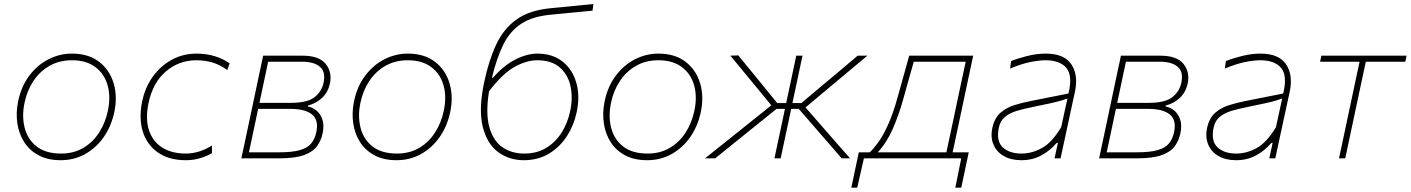

<svg xmlns="http://www.w3.org/2000/svg" viewBox="-20 -762 6789 924"><path d="M272 9Q210.5 9 166.5 -14.2Q122.5 -37.5 96.8 -77.5Q71 -117.5 63.5 -168Q56 -218.5 67 -273Q82 -346.5 121.2 -398.2Q160.5 -450 214 -477Q267.5 -504 326 -504Q406 -504 457 -464.5Q508 -425 527 -360.8Q546 -296.5 530 -222Q515.5 -154 479 -102Q442.5 -50 389.5 -20.5Q336.5 9 272 9ZM274 -23Q335 -23 381.2 -50.5Q427.5 -78 457.2 -124.5Q487 -171 499 -228Q513.5 -296 498 -351.2Q482.5 -406.5 439 -439.2Q395.5 -472 326 -472Q265.5 -472 218.5 -445.2Q171.5 -418.5 140.8 -372Q110 -325.5 98 -267Q84.5 -202.5 98.8 -146.8Q113 -91 156.5 -57Q200 -23 274 -23Z M874 9Q793.5 9 740.5 -27.8Q687.5 -64.5 667.5 -128.2Q647.5 -192 664 -273Q678 -341 715.2 -393Q752.5 -445 806.8 -474.5Q861 -504 926 -504Q972 -504 1013.5 -491.5Q1055 -479 1085 -457L1074 -425Q1039 -450 1003.5 -461Q968 -472 925 -472Q842 -472 779 -418.8Q716 -365.5 695 -267Q679 -191.5 696.5 -136.8Q714 -82 759.8 -52.5Q805.5 -23 874 -23Q908 -23 940.2 -33.5Q972.5 -44 1000 -62V-25Q980 -12.5 946.5 -1.8Q913 9 874 9Z M1141.5 0Q1153.5 -56.5 1164.8 -108.8Q1176 -161 1188.5 -221L1199 -270.5Q1212 -332 1223.2 -385Q1234.5 -438 1246.5 -494H1436.5Q1516 -494 1547.8 -454Q1579.5 -414 1567.5 -359Q1558.5 -318 1530 -291Q1501.5 -264 1462.5 -254.5L1461.5 -249.5Q1482.5 -246 1502 -230.8Q1521.5 -215.5 1531.2 -187.8Q1541 -160 1532.5 -119.5Q1525.5 -86.5 1506.2 -59.2Q1487 -32 1444.2 -16Q1401.5 0 1323.5 0ZM1270.5 -465Q1260 -415.5 1250.5 -370.5Q1241 -325.5 1230 -274L1228.5 -267H1379.5Q1459.5 -267 1494 -294.5Q1528.5 -322 1537 -363Q1548.5 -416 1519.8 -440.5Q1491 -465 1434.5 -465ZM1178 -29H1323.5Q1386.5 -29 1423 -39.5Q1459.5 -50 1477.2 -71.2Q1495 -92.5 1502 -125Q1515 -183.5 1482 -210.8Q1449 -238 1377.5 -238H1222.5L1219 -222.5Q1208 -169.5 1198.2 -124Q1188.5 -78.5 1178 -29Z M1888.5 9Q1827 9 1783 -14.2Q1739 -37.5 1713.2 -77.5Q1687.5 -117.5 1680 -168Q1672.5 -218.5 1683.5 -273Q1698.5 -346.5 1737.8 -398.2Q1777 -450 1830.5 -477Q1884 -504 1942.5 -504Q2022.5 -504 2073.5 -464.5Q2124.5 -425 2143.5 -360.8Q2162.5 -296.5 2146.5 -222Q2132 -154 2095.5 -102Q2059 -50 2006 -20.5Q1953 9 1888.5 9ZM1890.5 -23Q1951.5 -23 1997.8 -50.5Q2044 -78 2073.8 -124.5Q2103.5 -171 2115.5 -228Q2130 -296 2114.5 -351.2Q2099 -406.5 2055.5 -439.2Q2012 -472 1942.5 -472Q1882 -472 1835 -445.2Q1788 -418.5 1757.2 -372Q1726.5 -325.5 1714.5 -267Q1701 -202.5 1715.2 -146.8Q1729.5 -91 1773 -57Q1816.5 -23 1890.5 -23Z M2501 9Q2430 9 2376.8 -30.5Q2323.5 -70 2303 -153Q2282.5 -236 2310 -366Q2332.5 -472.5 2368.5 -548.8Q2404.5 -625 2466.8 -669Q2529 -713 2630.5 -722.5Q2642.5 -723.5 2667.5 -726Q2692.5 -728.5 2723.5 -731.5Q2754.5 -734.5 2784.2 -737.5Q2814 -740.5 2835.5 -742.5L2831.5 -710.5Q2810 -708.5 2780.5 -705.8Q2751 -703 2721 -700Q2691 -697 2667.2 -694.8Q2643.5 -692.5 2633 -691.5Q2543.5 -683.5 2489.2 -648.2Q2435 -613 2402.8 -548.5Q2370.5 -484 2347.5 -388H2352.5Q2405 -448 2460.8 -476Q2516.5 -504 2566.5 -504Q2639 -504 2687 -466Q2735 -428 2753.5 -363.8Q2772 -299.5 2755 -221Q2741.5 -158 2707.5 -105.8Q2673.5 -53.5 2621.2 -22.2Q2569 9 2501 9ZM2565 -472Q2515 -472 2457.5 -440.8Q2400 -409.5 2333.5 -323Q2316.5 -217.5 2334.8 -151.2Q2353 -85 2397.2 -54Q2441.5 -23 2503 -23Q2564.5 -23 2609.8 -51Q2655 -79 2683.8 -125.5Q2712.5 -172 2724 -227.5Q2737.5 -290.5 2725.8 -346.2Q2714 -402 2674.5 -437Q2635 -472 2565 -472Z M3094.5 9Q3033 9 2989 -14.2Q2945 -37.5 2919.2 -77.5Q2893.5 -117.5 2886 -168Q2878.5 -218.5 2889.5 -273Q2904.5 -346.5 2943.8 -398.2Q2983 -450 3036.5 -477Q3090 -504 3148.5 -504Q3228.5 -504 3279.5 -464.5Q3330.5 -425 3349.5 -360.8Q3368.5 -296.5 3352.5 -222Q3338 -154 3301.5 -102Q3265 -50 3212 -20.5Q3159 9 3094.5 9ZM3096.5 -23Q3157.5 -23 3203.8 -50.5Q3250 -78 3279.8 -124.5Q3309.5 -171 3321.5 -228Q3336 -296 3320.5 -351.2Q3305 -406.5 3261.5 -439.2Q3218 -472 3148.5 -472Q3088 -472 3041 -445.2Q2994 -418.5 2963.2 -372Q2932.5 -325.5 2920.5 -267Q2907 -202.5 2921.2 -146.8Q2935.5 -91 2979 -57Q3022.5 -23 3096.5 -23Z M3373 0Q3426.5 -43 3479.5 -85.2Q3532.5 -127.5 3585 -169.5L3692 -255L3634 -325.5Q3599 -368 3564.8 -409.5Q3530.5 -451 3495 -494L3533 -495.5Q3563.5 -458.5 3594.2 -420.8Q3625 -383 3655.5 -345.5L3720.5 -266H3763.5L3764.5 -270.5Q3777.5 -332 3788.8 -385Q3800 -438 3812 -494H3842Q3830 -438 3818.8 -385Q3807.5 -332 3794.5 -270.5L3793.5 -266H3836.5L3931.5 -346Q3976 -383 4020.2 -420.2Q4064.5 -457.5 4107.5 -494H4154Q4103 -451.5 4052.5 -409Q4002 -366.5 3952 -325L3856.5 -245L3922 -170Q3959 -127.5 3996 -85.2Q4033 -43 4071 0H4030.5Q3998 -37.5 3966.5 -74Q3935 -110.5 3902.5 -147.5L3824 -238H3787.5L3784 -221Q3771.5 -161 3760.2 -108.8Q3749 -56.5 3737 0H3707Q3719 -56.5 3730.2 -108.8Q3741.5 -161 3754 -221L3757.5 -238H3717L3603.5 -146.5Q3558 -110 3512.5 -73.2Q3467 -36.5 3422 0Z M4077 141Q4081.5 120 4085.8 99.5Q4090 79 4095 56Q4099.5 34.5 4104 13.5Q4108.5 -7.5 4113 -29H4165.5Q4184 -46 4206.8 -77.2Q4229.5 -108.5 4253.2 -160.5Q4277 -212.5 4299 -291Q4318 -358 4330.5 -403.8Q4343 -449.5 4355.5 -494H4663.5Q4651.5 -438 4640.2 -385Q4629 -332 4616 -271L4605.5 -221Q4594 -167.5 4584.5 -122.5Q4575 -77.5 4564.5 -29H4642Q4637.5 -7.5 4633 14Q4628.5 35.5 4623.5 58.5Q4619 80 4614.8 100Q4610.5 120 4606 141H4577.5L4606 0H4137.5L4105.5 141ZM4326 -282Q4306 -209.5 4276.5 -142Q4247 -74.5 4204 -29H4534.5Q4545 -77.5 4554.5 -122.5Q4564 -167.5 4575.5 -221L4586 -271Q4597.5 -325.5 4607.2 -371Q4617 -416.5 4627.5 -465H4377.5Q4365.5 -423.5 4354 -382Q4342.5 -340.5 4326 -282Z M4895 9Q4845.5 9 4810.8 -11Q4776 -31 4761 -66.5Q4746 -102 4756 -148Q4766.5 -194.5 4794.8 -219.2Q4823 -244 4861.5 -256Q4900 -268 4941 -276L5122 -312Q5143 -398.5 5111.8 -435.2Q5080.5 -472 5012 -472Q4980.5 -472 4937.5 -463.2Q4894.5 -454.5 4841 -432L4846 -468Q4877.5 -481 4923.2 -492.5Q4969 -504 5013 -504Q5101 -504 5135.8 -452.5Q5170.5 -401 5153 -319Q5148.5 -298 5142.5 -271.5Q5136.5 -245 5129.5 -211L5113.5 -137Q5107 -107 5099.8 -73.5Q5092.5 -40 5084 0H5055L5071 -74H5065Q5033 -36.5 4990.8 -13.8Q4948.5 9 4895 9ZM4896 -23Q4946.5 -23 4994.8 -49.8Q5043 -76.5 5087 -150L5117 -288Q5106.5 -284 5089.5 -278.8Q5072.5 -273.5 5038.8 -265.8Q5005 -258 4945 -246Q4907 -238.5 4873.5 -228.5Q4840 -218.5 4817 -200Q4794 -181.5 4787 -148Q4773.5 -83.5 4805.5 -53.2Q4837.5 -23 4896 -23Z M5269.5 0Q5281.5 -56.5 5292.8 -108.8Q5304 -161 5316.5 -221L5327 -270.5Q5340 -332 5351.2 -385Q5362.5 -438 5374.5 -494H5564.5Q5644 -494 5675.8 -454Q5707.5 -414 5695.5 -359Q5686.5 -318 5658 -291Q5629.5 -264 5590.5 -254.5L5589.5 -249.5Q5610.5 -246 5630 -230.8Q5649.5 -215.5 5659.2 -187.8Q5669 -160 5660.5 -119.5Q5653.5 -86.5 5634.2 -59.2Q5615 -32 5572.2 -16Q5529.5 0 5451.5 0ZM5398.5 -465Q5388 -415.5 5378.5 -370.5Q5369 -325.5 5358 -274L5356.5 -267H5507.5Q5587.5 -267 5622 -294.5Q5656.5 -322 5665 -363Q5676.5 -416 5647.8 -440.5Q5619 -465 5562.5 -465ZM5306 -29H5451.5Q5514.5 -29 5551 -39.5Q5587.5 -50 5605.2 -71.2Q5623 -92.5 5630 -125Q5643 -183.5 5610 -210.8Q5577 -238 5505.5 -238H5350.5L5347 -222.5Q5336 -169.5 5326.2 -124Q5316.5 -78.5 5306 -29Z M5928.5 9Q5879 9 5844.2 -11Q5809.5 -31 5794.5 -66.5Q5779.5 -102 5789.5 -148Q5800 -194.5 5828.2 -219.2Q5856.5 -244 5895 -256Q5933.5 -268 5974.5 -276L6155.5 -312Q6176.5 -398.5 6145.2 -435.2Q6114 -472 6045.5 -472Q6014 -472 5971 -463.2Q5928 -454.5 5874.5 -432L5879.5 -468Q5911 -481 5956.8 -492.5Q6002.5 -504 6046.5 -504Q6134.5 -504 6169.2 -452.5Q6204 -401 6186.5 -319Q6182 -298 6176 -271.5Q6170 -245 6163 -211L6147 -137Q6140.5 -107 6133.2 -73.5Q6126 -40 6117.5 0H6088.5L6104.5 -74H6098.5Q6066.5 -36.5 6024.2 -13.8Q5982 9 5928.5 9ZM5929.5 -23Q5980 -23 6028.2 -49.8Q6076.5 -76.5 6120.5 -150L6150.5 -288Q6140 -284 6123 -278.8Q6106 -273.5 6072.2 -265.8Q6038.5 -258 5978.5 -246Q5940.5 -238.5 5907 -228.5Q5873.5 -218.5 5850.5 -200Q5827.5 -181.5 5820.5 -148Q5807 -83.5 5839 -53.2Q5871 -23 5929.5 -23Z M6424 0Q6436 -56.5 6447.2 -108.8Q6458.5 -161 6471 -221L6481.5 -270.5Q6493 -325.5 6502.8 -371Q6512.5 -416.5 6523 -465H6333L6339 -494H6749L6743 -465H6553Q6542.5 -416.5 6532.8 -371Q6523 -325.5 6511.5 -270.5L6501 -221Q6488.5 -161 6477.2 -108.8Q6466 -56.5 6454 0Z"/></svg>

Font: Commissioner Thin
Style: Italic
Weight: 100
Italic angle: -12°
Designer: Kostas Bartsokas
Foundry: Kostas Bartsokas
Version: Version 1.000; ttfautohint (v1.8.3)